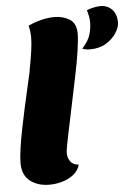

<svg xmlns="http://www.w3.org/2000/svg" viewBox="-56 -829 633 892"><g transform="rotate(-5 260.5 -383.0)"><path d="M381 -590Q368 -590 359.5 -592Q351 -594 345 -596Q377 -632 384.5 -661Q392 -690 392 -712Q392 -731 389.5 -743.5Q387 -756 382 -772Q392 -777 411 -781.5Q430 -786 446 -786Q479 -786 500 -764Q521 -742 521 -704Q521 -681 504 -654.5Q487 -628 456 -609Q425 -590 381 -590ZM138 20Q85 20 49 -7.5Q13 -35 13 -92Q13 -118 19 -159.5Q25 -201 34.5 -249Q44 -297 54.5 -344.5Q65 -392 74 -431.5Q83 -471 88.5 -495Q94 -519 93 -519Q104 -577 108.5 -610.5Q113 -644 113 -668Q113 -685 111 -699Q109 -713 106 -724Q132 -737 165 -745.5Q198 -754 229 -754Q269 -754 299.5 -735Q330 -716 330 -667Q330 -642 322.5 -589Q315 -536 299 -461Q280 -369 267.5 -309.5Q255 -250 247.5 -214Q240 -178 236.5 -159.5Q233 -141 232 -132.5Q231 -124 231 -118Q231 -98 243 -80.5Q255 -63 282 -61Q274 -33 251 -15Q228 3 198.5 11.5Q169 20 138 20Z"/></g></svg>

Font: Sansita Swashed Black
Style: Regular
Weight: 900
Designer: Pablo Cosgaya
Foundry: Omnibus-Type
Version: Version 1.003; ttfautohint (v1.8.3)